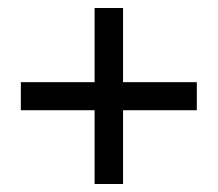

<svg xmlns="http://www.w3.org/2000/svg" viewBox="-20 -520 543 479"><path d="M216 -61V-245H32V-315H216V-500H287V-315H471V-245H287V-61Z"/></svg>

Font: Piazzolla SC Medium
Style: Regular
Weight: 500
Designer: Juan Pablo del Peral
Foundry: Huerta Tipografica
Version: Version 1.330